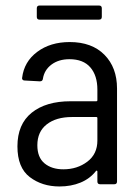

<svg xmlns="http://www.w3.org/2000/svg" viewBox="-20 -666 501 694"><path d="M403 -346V-10Q403 0 393 0H342Q332 0 332 -10V-46Q332 -48 330.5 -49Q329 -50 327 -48Q305 -20 271 -6Q237 8 195 8Q132 8 87.5 -26Q43 -60 43 -137Q43 -217 94.5 -258.5Q146 -300 235 -300H328Q332 -300 332 -304V-342Q332 -393 306.5 -422.5Q281 -452 231 -452Q192 -452 166 -432.5Q140 -413 135 -381Q134 -372 124 -372L69 -375Q64 -375 61.5 -378Q59 -381 60 -385Q67 -443 114.5 -478.5Q162 -514 232 -514Q312 -514 357.5 -468Q403 -422 403 -346ZM332 -158V-239Q332 -243 328 -243H240Q183 -243 149 -216.5Q115 -190 115 -141Q115 -97 141 -75.5Q167 -54 209 -54Q259 -54 295.5 -81.5Q332 -109 332 -158ZM113 -605V-636Q113 -646 123 -646H338Q348 -646 348 -636V-605Q348 -595 338 -595H123Q113 -595 113 -605Z"/></svg>

Font: Barlow Semi Condensed
Style: Regular
Weight: 400
Width: 4
Designer: Jeremy Tribby
Foundry: Tribby Type
Version: Version 1.408;December 10, 2018;FontCreator 11.5.0.2430 64-b